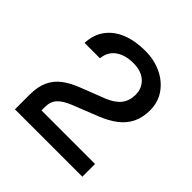

<svg xmlns="http://www.w3.org/2000/svg" viewBox="-171 -790 932 932"><g transform="rotate(45 295.0 -324.0)"><path d="M62.5 0V-100.5Q62.5 -155 79.5 -192.2Q96.5 -229.5 129.2 -254.5Q162 -279.5 208 -297.5L336 -347.5Q382 -366 404.5 -394.2Q427 -422.5 427 -465Q427 -508.5 396.2 -537Q365.5 -565.5 310 -565.5Q255 -565.5 219.5 -540.5Q184 -515.5 179 -467H73.5Q76 -526.5 106.5 -567Q137 -607.5 189 -628Q241 -648.5 308.5 -648.5Q371.5 -648.5 421.5 -624.5Q471.5 -600.5 500.8 -558.2Q530 -516 530 -460Q530 -411 512 -374Q494 -337 459 -310Q424 -283 374 -263L244 -211.5Q200 -194 178.8 -171.5Q157.5 -149 157.5 -113V-87.5H525V0Z"/></g></svg>

Font: Karla Medium
Style: Regular
Weight: 500
Designer: Jonathan Pinhorn
Version: Version 2.001